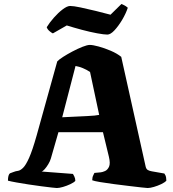

<svg xmlns="http://www.w3.org/2000/svg" viewBox="-20 -946 872 966"><path d="M266 0Q261 0 239.5 -2.5Q218 -5 187 -9Q156 -13 123.5 -18Q91 -23 63 -28Q35 -33 20 -37Q20 -66 30 -74L49 -81Q59 -85 70.5 -86.5Q82 -88 96 -101.5Q110 -115 126.5 -152Q143 -189 164 -263L268 -637Q276 -646 297 -659.5Q318 -673 344.5 -687Q371 -701 395 -710.5Q419 -720 432 -720Q447 -720 476.5 -712Q506 -704 537.5 -690.5Q569 -677 590 -660L713 -107Q716 -95 724 -90.5Q732 -86 744 -84L807 -73Q811 -66 813.5 -61.5Q816 -57 817 -37Q809 -28 791 -19.5Q773 -11 754 -5.5Q735 0 723 0Q718 0 691.5 -3Q665 -6 627.5 -10.5Q590 -15 551.5 -20Q513 -25 483.5 -30Q454 -35 444 -39Q444 -54 449.5 -64.5Q455 -75 455 -76L487 -79Q496 -80 508.5 -85.5Q521 -91 528.5 -107Q536 -123 528 -157L498 -281H274L236 -149Q232 -135 223 -120Q214 -105 204.5 -94.5Q195 -84 189 -83L347 -71Q349 -68 354 -58Q359 -48 359 -36Q352 -28 334 -19.5Q316 -11 297 -5.5Q278 0 266 0ZM293 -356Q374 -360 418 -362Q462 -364 479 -368L433 -584Q396 -608 360 -614ZM520 -772Q504 -772 468.5 -778.5Q433 -785 392 -796Q351 -807 316 -818L246 -778Q239 -781 229 -789.5Q219 -798 215 -809Q229 -832 251 -857Q273 -882 295.5 -899Q318 -916 333 -916Q350 -916 385.5 -908.5Q421 -901 462 -891Q503 -881 536 -872L591 -926Q597 -923 605 -919.5Q613 -916 623 -907Q613 -877 594.5 -846Q576 -815 556 -793.5Q536 -772 520 -772Z"/></svg>

Font: Texturina Black
Style: Regular
Weight: 900
Designer: Guillermo Torres Carreño
Foundry: Omnibus-Type
Version: Version 1.002; ttfautohint (v1.8.3)